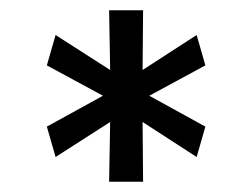

<svg xmlns="http://www.w3.org/2000/svg" viewBox="-20 -803 490 373"><path d="M88 -735 194 -667 192 -783H258L257 -667L362 -735L379 -676L270 -617L379 -557L362 -498L257 -566L258 -450H192L194 -566L88 -498L71 -557L180 -617L71 -676Z"/></svg>

Font: Kreadon
Style: Regular
Weight: 400
Designer: kohakuno
Foundry: StudioGnu
Version: Version 1.000;Glyphs 3.1.2 (3151)